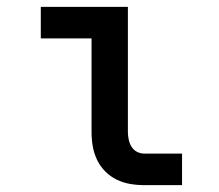

<svg xmlns="http://www.w3.org/2000/svg" viewBox="-20 -540 640 560"><path d="M401 0Q380 0 359.5 -3.5Q339 -7 320.5 -16Q302 -25 287 -40Q272 -55 263 -74Q254 -93 250.5 -113.5Q247 -134 247 -155V-428H99V-520H353V-155Q353 -144 355.5 -132.5Q358 -121 364 -111.5Q370 -102 380 -97Q390 -92 401 -92H511V0Z"/></svg>

Font: Zed Mono Semibold Extended
Style: Regular
Weight: 600
Width: 7
Monospace: yes
Designer: Belleve Invis
Foundry: Belleve Invis
Version: Version 1.0.0; ttfautohint (v1.8.4)